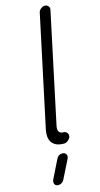

<svg xmlns="http://www.w3.org/2000/svg" viewBox="-142 -778 531 1024"><g transform="rotate(-15 123.0 -266.5)"><path d="M145 -60Q156 -60 163 -51.5Q170 -43 168 -30Q165 -19 154 -10Q143 -1 132 -1Q104 -1 87.5 -9.5Q71 -18 63 -31.5Q55 -45 54 -61.5Q53 -78 56 -95L187 -710Q189 -721 200 -729.5Q211 -738 222 -738Q234 -738 241 -729.5Q248 -721 246 -710L117 -103Q108 -60 145 -60ZM76 68Q86 47 108 47Q122 47 128.5 57Q135 67 129 81L77 185Q73 193 64.5 199Q56 205 46 205Q30 205 25 194Q20 183 26 169Z"/></g></svg>

Font: VDS
Style: Thin Italic
Weight: 100
Width: 0
Designer: artmaker
Foundry: artmaker
Version: Version 1.000 2012 initial release